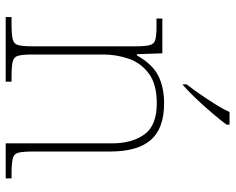

<svg xmlns="http://www.w3.org/2000/svg" viewBox="-94 -712 806 657"><g transform="rotate(90 308.5 -383.0)"><path d="M38 0V-20H61Q98 -20 114 -24Q130 -28 134 -43.5Q138 -59 138 -94V-442Q138 -477 134 -492.5Q130 -508 115.5 -512Q101 -516 71 -516H43V-536H162L165 -449H169Q199 -502 238.5 -522Q278 -542 333 -542Q419 -542 458.5 -496.5Q498 -451 498 -357V-94Q498 -59 502 -43.5Q506 -28 522.5 -24Q539 -20 575 -20H590V0H470V-365Q470 -432 439.5 -474.5Q409 -517 333 -517Q268 -517 231.5 -490Q195 -463 180.5 -421Q166 -379 166 -334V-94Q166 -59 170 -43.5Q174 -28 190.5 -24Q207 -20 243 -20H259V0ZM268 -619Q283 -638 301 -664Q319 -690 336 -717Q353 -744 363 -766H406V-756Q394 -739 369.5 -710Q345 -681 318 -652.5Q291 -624 270 -606H268Z"/></g></svg>

Font: Noto Serif Tamil Thin
Style: Italic
Weight: 100
Italic angle: -12°
Designer: Indian Type Foundry, Tom Grace, and the Monotype Design Team
Foundry: Monotype Imaging Inc.
Version: Version 2.003; ttfautohint (v1.8.4.7-5d5b)